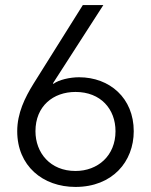

<svg xmlns="http://www.w3.org/2000/svg" viewBox="-20 -728 596 758"><path d="M292 -423C256 -423 212 -413 191 -397L189 -399L388 -708H307L112 -397C78 -342 48 -281 48 -210C48 -73 149 10 278 10C424 10 508 -90 508 -210C508 -341 413 -423 292 -423ZM278 -53C178 -53 120 -125 120 -210C120 -309 190 -365 278 -365C378 -365 436 -297 436 -210C436 -113 366 -53 278 -53Z"/></svg>

Font: UULA Sans
Style: Regular
Weight: 400
Designer: Mohamed Gaber, Laura Garcia Mut
Foundry: Kief Type Foundry
Version: Version 3.006;hotconv 1.0.109;makeotfexe 2.5.65596